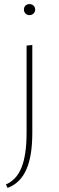

<svg xmlns="http://www.w3.org/2000/svg" viewBox="-20 -630 288 939"><path d="M110 -407 138 -410V20Q138 134 108.5 200Q79 266 17 289L9 272Q61 250 85.5 188.5Q110 127 110 20ZM97 -583Q97 -595 104.5 -602.5Q112 -610 124 -610Q136 -610 144 -602.5Q152 -595 152 -583Q152 -572 144 -564Q136 -556 124 -556Q112 -556 104.5 -564Q97 -572 97 -583Z"/></svg>

Font: Ysabeau Extralight
Style: Regular
Weight: 200
Designer: Christian Thalmann (Catharsis Fonts)
Version: Version 0.003